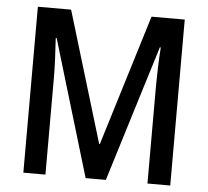

<svg xmlns="http://www.w3.org/2000/svg" viewBox="-51 -769 892 823"><g transform="rotate(5 394.5 -357.0)"><path d="M347 0 171 -587H167Q170 -543 172 -496.5Q174 -450 174 -418V0H79V-714H222L392 -151H395L568 -714H711V0H613V-419Q613 -452 614.5 -497.5Q616 -543 619 -586H615L434 0Z"/></g></svg>

Font: Noto Sans Malayalam Condensed Medium
Style: Regular
Weight: 500
Width: 3
Designer: Jelle Bosma - Monotype Design Team
Foundry: Monotype Imaging Inc.
Version: Version 2.104; ttfautohint (v1.8.4.7-5d5b)